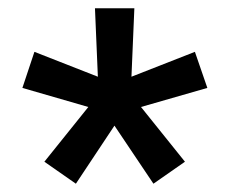

<svg xmlns="http://www.w3.org/2000/svg" viewBox="-20 -767 554 463"><path d="M163 -324 87 -377 193 -509 34 -555 63 -642 216 -582 209 -747H304L297 -582L450 -642L480 -555L320 -509L426 -377L350 -324L256 -464Z"/></svg>

Font: IBM Plex Sans Arabic Medm
Style: Regular
Weight: 500
Designer: Mike Abbink, Paul van der Laan, Pieter van Rosmalen, Wael Morcos, Khajak Apelian
Foundry: Bold Monday
Version: Version 1.005